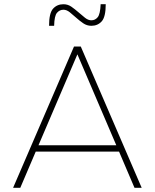

<svg xmlns="http://www.w3.org/2000/svg" viewBox="-20 -888 732 908"><path d="M616 0 543 -171H149L76 0H42L330 -668H362L650 0ZM346 -631 162 -201H530ZM412 -766Q391 -766 373.5 -778Q356 -790 340.5 -804Q325 -818 310 -830Q295 -842 280 -842Q262 -842 249.5 -827.5Q237 -813 236 -766H212Q212 -826 231 -847Q250 -868 280 -868Q301 -868 318 -856Q335 -844 351 -830Q367 -816 382 -804Q397 -792 412 -792Q430 -792 442 -806.5Q454 -821 456 -868H480Q480 -808 461 -787Q442 -766 412 -766Z"/></svg>

Font: Celebes Thin
Style: Regular
Weight: 250
Designer: Anugrah Pasau
Foundry: Lafontype
Version: Version 1.000; ttfautohint (v1.8.4)